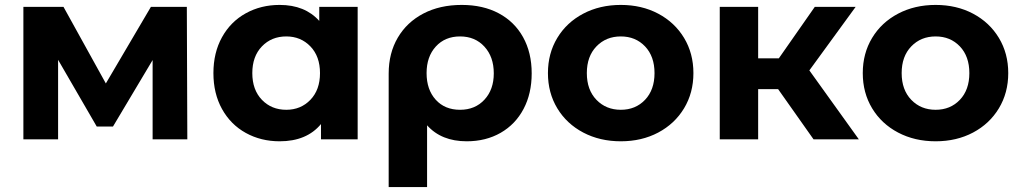

<svg xmlns="http://www.w3.org/2000/svg" viewBox="-20 -566 4148 780"><path d="M600 0V-322L439 -52H373L216 -323V0H75V-538H238L410 -227L593 -538H739L741 0Z M1433 -538V0H1284V-62Q1226 8 1116 8Q1040 8 978.5 -26Q917 -60 882 -123Q847 -186 847 -269Q847 -352 882 -415Q917 -478 978.5 -512Q1040 -546 1116 -546Q1219 -546 1277 -481V-538ZM1280 -269Q1280 -337 1241 -377.5Q1202 -418 1143 -418Q1083 -418 1044 -377.5Q1005 -337 1005 -269Q1005 -201 1044 -160.5Q1083 -120 1143 -120Q1202 -120 1241 -160.5Q1280 -201 1280 -269Z M2140 -268Q2140 -186 2107 -123.5Q2074 -61 2014 -26.5Q1954 8 1876 8Q1773 8 1715 -57V194H1559V-267Q1559 -350 1596 -413Q1633 -476 1700 -511Q1767 -546 1856 -546Q1942 -546 2006 -512Q2070 -478 2105 -415Q2140 -352 2140 -268ZM1986 -268Q1986 -335 1948 -376.5Q1910 -418 1849 -418Q1788 -418 1750.5 -377Q1713 -336 1713 -269Q1713 -202 1750 -161Q1787 -120 1849 -120Q1910 -120 1948 -161Q1986 -202 1986 -268Z M2206 -269Q2206 -349 2244 -412Q2282 -475 2349.5 -510.5Q2417 -546 2502 -546Q2587 -546 2654 -510.5Q2721 -475 2759 -412Q2797 -349 2797 -269Q2797 -189 2759 -126Q2721 -63 2654 -27.5Q2587 8 2502 8Q2417 8 2349.5 -27.5Q2282 -63 2244 -126Q2206 -189 2206 -269ZM2639 -269Q2639 -337 2600.5 -377.5Q2562 -418 2502 -418Q2442 -418 2403 -377.5Q2364 -337 2364 -269Q2364 -201 2403 -160.5Q2442 -120 2502 -120Q2562 -120 2600.5 -160.5Q2639 -201 2639 -269Z M3141 -204H3060V0H2904V-538H3060V-329H3144L3290 -538H3456L3268 -280L3469 0H3285Z M3485 -269Q3485 -349 3523 -412Q3561 -475 3628.5 -510.5Q3696 -546 3781 -546Q3866 -546 3933 -510.5Q4000 -475 4038 -412Q4076 -349 4076 -269Q4076 -189 4038 -126Q4000 -63 3933 -27.5Q3866 8 3781 8Q3696 8 3628.5 -27.5Q3561 -63 3523 -126Q3485 -189 3485 -269ZM3918 -269Q3918 -337 3879.5 -377.5Q3841 -418 3781 -418Q3721 -418 3682 -377.5Q3643 -337 3643 -269Q3643 -201 3682 -160.5Q3721 -120 3781 -120Q3841 -120 3879.5 -160.5Q3918 -201 3918 -269Z"/></svg>

Font: Montserrat Alternates
Style: Bold
Weight: 700
Designer: Julieta Ulanovsky
Foundry: Julieta Ulanovsky
Version: Version 7.200